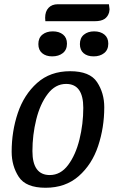

<svg xmlns="http://www.w3.org/2000/svg" viewBox="-20 -866 546 906"><path d="M472 -360Q472 -264 443 -177Q414 -90 351.5 -35Q289 20 195 20Q102 20 68.5 -31.5Q35 -83 35 -150Q35 -246 64 -332.5Q93 -419 155 -474.5Q217 -530 311 -530Q404 -530 438 -478.5Q472 -427 472 -360ZM133 -153Q133 -40 215 -40Q266 -40 301.5 -87.5Q337 -135 355 -208Q373 -281 373 -357Q373 -470 292 -470Q241 -470 205 -422.5Q169 -375 151 -302Q133 -229 133 -153ZM497 -822Q497 -818 495 -808Q489 -787 473 -776.5Q457 -766 428 -766H194L193 -782Q193 -812 209 -829Q225 -846 253 -846H494Q497 -825 497 -822ZM296 -660Q296 -631 276.5 -615.5Q257 -600 226 -600Q197 -600 179 -615Q161 -630 161 -658Q161 -687 180 -702.5Q199 -718 229 -718Q259 -718 277.5 -703Q296 -688 296 -660ZM491 -660Q491 -631 471.5 -615.5Q452 -600 422 -600Q392 -600 374.5 -615Q357 -630 357 -658Q357 -687 376 -702.5Q395 -718 424 -718Q454 -718 472.5 -703Q491 -688 491 -660Z"/></svg>

Font: Sansita Light Italic
Style: Regular
Weight: 300
Italic angle: -11°
Designer: Pablo Cosgaya
Foundry: Omnibus-Type
Version: Version 1.006